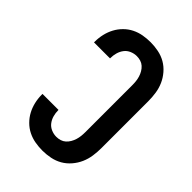

<svg xmlns="http://www.w3.org/2000/svg" viewBox="-221 -838 941 941"><g transform="rotate(45 250.0 -367.5)"><path d="M253 8Q227 8 201.5 3.5Q176 -1 153 -12.5Q130 -24 111.5 -42.5Q93 -61 81 -83.5Q69 -106 63 -131.5Q57 -157 57 -183V-189H168V-186Q168 -168 173 -150Q178 -132 189 -117.5Q200 -103 217.5 -95.5Q235 -88 253 -88Q267 -88 280 -92Q293 -96 303 -105Q313 -114 320 -126Q327 -138 331 -151Q335 -164 336.5 -177.5Q338 -191 338 -205V-530Q338 -544 336.5 -557.5Q335 -571 331 -584Q327 -597 320 -609Q313 -621 303 -630Q293 -639 280 -643Q267 -647 253 -647Q235 -647 217.5 -639.5Q200 -632 189 -617.5Q178 -603 173 -585Q168 -567 168 -549V-546H57V-552Q57 -578 63 -603.5Q69 -629 81 -651.5Q93 -674 111.5 -692.5Q130 -711 153 -722.5Q176 -734 201.5 -738.5Q227 -743 253 -743Q280 -743 307.5 -737.5Q335 -732 358.5 -718.5Q382 -705 400.5 -683.5Q419 -662 430 -637Q441 -612 445 -584.5Q449 -557 449 -530V-205Q449 -178 445 -150.5Q441 -123 430 -98Q419 -73 400.5 -51.5Q382 -30 358.5 -16.5Q335 -3 307.5 2.5Q280 8 253 8Z"/></g></svg>

Font: Moesevka
Style: Bold
Weight: 700
Monospace: yes
Designer: Belleve Invis
Foundry: Belleve Invis
Version: Version 32.5.0; ttfautohint (v1.8.4)